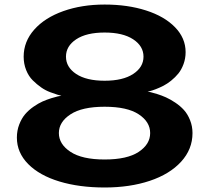

<svg xmlns="http://www.w3.org/2000/svg" viewBox="-20 -811 920 844"><path d="M795.9 -582Q795.9 -554.2 786.9 -529.5Q777.8 -504.9 764.2 -488Q750.5 -471.2 732.7 -456.8Q714.8 -442.4 698 -433.8Q681.2 -425.3 665.3 -419.2Q649.4 -413.1 640.6 -410.9Q631.8 -408.7 628.9 -408.2Q633.3 -407.7 642.1 -405.8Q650.9 -403.8 670.7 -397.7Q690.4 -391.6 709.5 -383.1Q728.5 -374.5 750.5 -359.9Q772.5 -345.2 788.6 -327.4Q804.7 -309.6 815.4 -283Q826.2 -256.3 826.2 -226.1Q826.2 -154.8 776.1 -100.1Q726.1 -45.4 638.4 -16.1Q550.8 13.2 439.9 13.2Q328.6 13.2 241.2 -13.2Q153.8 -39.6 104 -89.8Q54.2 -140.1 54.2 -206.1Q54.2 -237.3 64.7 -264.2Q75.2 -291 90.6 -309.1Q106 -327.1 127.4 -342Q148.9 -356.9 167.2 -365Q185.5 -373 205.8 -379.4Q226.1 -385.7 234.9 -387.5Q243.7 -389.2 250 -390.1Q242.7 -391.6 232.2 -394.8Q221.7 -397.9 200.7 -405.8Q179.7 -413.6 160.9 -426.8Q142.1 -439.9 124 -457.8Q106 -475.6 95 -502.9Q84 -530.3 84 -562Q84 -628.4 130.6 -680.9Q177.2 -733.4 258.5 -762.2Q339.8 -791 439.9 -791Q541 -791 621.8 -765.1Q702.6 -739.3 749.3 -691.4Q795.9 -643.6 795.9 -582ZM314.9 -638.2Q270 -608.4 270 -562Q270 -515.6 314.9 -485.8Q359.9 -456.1 439.9 -456.1Q520 -456.1 565.4 -485.8Q610.8 -515.6 610.8 -562Q610.8 -608.4 565.4 -638.2Q520 -668 439.9 -668Q359.9 -668 314.9 -638.2ZM589.6 -143.3Q640.1 -176.8 640.1 -226.1Q640.1 -275.4 589.6 -308.6Q539.1 -341.8 439.9 -341.8Q340.8 -341.8 289.8 -308.3Q238.8 -274.9 238.8 -226.1Q238.8 -177.2 289.8 -143.6Q340.8 -109.9 439.9 -109.9Q539.1 -109.9 589.6 -143.3Z"/></svg>

Font: Sporting Grotesque
Style: Bold
Weight: 700
Designer: Lucas LE BIHAN
Foundry: Lucas LE BIHAN
Version: Version 2.002;PS 2.2;hotconv 1.0.88;makeotf.lib2.5.647800